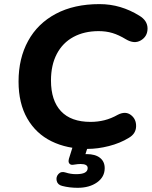

<svg xmlns="http://www.w3.org/2000/svg" viewBox="-20 -700 724 916"><path d="M68.5 -311Q68.5 -421.5 114.1 -504.7Q159.6 -588 246.5 -634.2Q333.4 -680.4 454.5 -680.4Q506.6 -680.4 553.8 -666.3Q601 -652.3 644.2 -625.5Q683.8 -601.9 683.9 -564.2Q683.9 -526.4 652.2 -507.5Q620.6 -488.6 580.2 -512.9Q546.6 -533.3 516.5 -542.4Q486.4 -551.5 450.5 -551.5Q381.9 -551.5 330.4 -523.7Q278.9 -495.9 251 -442.7Q223.2 -389.5 223.2 -316Q223.2 -220.4 270.9 -169.5Q318.7 -118.5 412 -118.5Q446.5 -118.5 478.4 -126.5Q510.4 -134.5 542.7 -152.8Q578.8 -171 604.6 -151.3Q630.3 -131.7 629.3 -96.8Q628.3 -61.9 594.5 -42.3Q552.8 -16.7 499.6 -3.2Q446.4 10.4 396.9 10.4Q299.7 10.4 225.6 -26Q151.6 -62.4 110.1 -134.7Q68.5 -207 68.5 -311ZM276.6 187Q254.9 181.6 250.5 162.8Q246.1 144 259 129.9Q272 115.9 293.4 123.1Q317 130.9 343.2 130.9Q371 130.9 384.6 123.7Q398.3 116.5 398.3 101.8Q398.3 82.4 364.3 82.4Q351.1 82.6 336.6 85Q327.2 86.8 321.6 86.2Q316 85.6 312 81.4Q308 77.2 307.3 71.9Q306.7 66.6 308.7 57.8L333.1 -20H405.1L381.1 56.2L347.4 43.4Q372.6 35.2 393.4 35.2Q434.3 35.2 456.9 52.9Q479.5 70.6 479.5 102.2Q479.5 144.2 443.1 170.1Q406.6 196 350.4 196Q311 196 276.6 187Z"/></svg>

Font: SN Pro Thin
Style: Italic
Weight: 200
Italic angle: -9°
Designer: Tobias Whetton
Foundry: Supernotes
Version: Version 1.003;Glyphs 3.3 (3324)